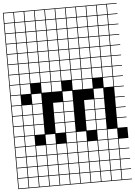

<svg xmlns="http://www.w3.org/2000/svg" viewBox="-77 -1061 1000 1424"><g transform="rotate(-5 423.0 -349.0)"><path d="M0 307.7V-1004.8H846.2V-1000H774V-927.9H846.2V-923.1H774V-851H846.2V-846.2H774V-774H846.2V-769.2H774V-697.1H846.2V-692.3H774V-620.2H846.2V-615.4H774V-543.3H846.2V-538.5H774V-466.3H846.2V-461.5H774V-389.4H846.2V-384.6H774V-312.5H846.2V-307.7H774V-235.6H846.2V-230.8H774V-158.7H846.2V-153.8H774V-81.7H846.2V0H774V72.1H846.2V76.9H774V149H846.2V153.8H774V226H846.2V230.8H774V302.9H846.2V307.7ZM697.1 -927.9H769.2V-1000H697.1ZM620.2 -927.9H692.3V-1000H620.2ZM543.3 -927.9H615.4V-1000H543.3ZM466.3 -927.9H538.5V-1000H466.3ZM389.4 -927.9H461.5V-1000H389.4ZM312.5 -927.9H384.6V-1000H312.5ZM235.6 -927.9H307.7V-1000H235.6ZM158.7 -927.9H230.8V-1000H158.7ZM81.7 -927.9H153.8V-1000H81.7ZM4.8 -927.9H76.9V-1000H4.8ZM312.5 -851H384.6V-923.1H312.5ZM466.3 -851H538.5V-923.1H466.3ZM4.8 -851H76.9V-923.1H4.8ZM389.4 -851H461.5V-923.1H389.4ZM697.1 -851H769.2V-923.1H697.1ZM543.3 -851H615.4V-923.1H543.3ZM235.6 -851H307.7V-923.1H235.6ZM81.7 -851H153.8V-923.1H81.7ZM620.2 -851H692.3V-923.1H620.2ZM158.7 -851H230.8V-923.1H158.7ZM466.3 -774H538.5V-846.2H466.3ZM4.8 -774H76.9V-846.2H4.8ZM697.1 -774H769.2V-846.2H697.1ZM389.4 -774H461.5V-846.2H389.4ZM543.3 -774H615.4V-846.2H543.3ZM312.5 -774H384.6V-846.2H312.5ZM81.7 -774H153.8V-846.2H81.7ZM235.6 -774H307.7V-846.2H235.6ZM620.2 -774H692.3V-846.2H620.2ZM158.7 -774H230.8V-846.2H158.7ZM466.3 -697.1H538.5V-769.2H466.3ZM4.8 -697.1H76.9V-769.2H4.8ZM697.1 -697.1H769.2V-769.2H697.1ZM389.4 -697.1H461.5V-769.2H389.4ZM543.3 -697.1H615.4V-769.2H543.3ZM312.5 -697.1H384.6V-769.2H312.5ZM81.7 -697.1H153.8V-769.2H81.7ZM235.6 -697.1H307.7V-769.2H235.6ZM620.2 -697.1H692.3V-769.2H620.2ZM158.7 -697.1H230.8V-769.2H158.7ZM235.6 -620.2H307.7V-692.3H235.6ZM312.5 -620.2H384.6V-692.3H312.5ZM158.7 -620.2H230.8V-692.3H158.7ZM466.3 -620.2H538.5V-692.3H466.3ZM4.8 -620.2H76.9V-692.3H4.8ZM697.1 -620.2H769.2V-692.3H697.1ZM389.4 -620.2H461.5V-692.3H389.4ZM620.2 -620.2H692.3V-692.3H620.2ZM543.3 -620.2H615.4V-692.3H543.3ZM81.7 -620.2H153.8V-692.3H81.7ZM158.7 -543.3H230.8V-615.4H158.7ZM466.3 -543.3H538.5V-615.4H466.3ZM4.8 -543.3H76.9V-615.4H4.8ZM620.2 -543.3H692.3V-615.4H620.2ZM389.4 -543.3H461.5V-615.4H389.4ZM543.3 -543.3H615.4V-615.4H543.3ZM235.6 -543.3H307.7V-615.4H235.6ZM81.7 -543.3H153.8V-615.4H81.7ZM697.1 -543.3H769.2V-615.4H697.1ZM312.5 -543.3H384.6V-615.4H312.5ZM158.7 -466.3H230.8V-538.5H158.7ZM4.8 -466.3H76.9V-538.5H4.8ZM466.3 -466.3H538.5V-538.5H466.3ZM697.1 -466.3H769.2V-538.5H697.1ZM620.2 -466.3H692.3V-538.5H620.2ZM312.5 -466.3H384.6V-538.5H312.5ZM389.4 -466.3H461.5V-538.5H389.4ZM543.3 -466.3H615.4V-538.5H543.3ZM81.7 -466.3H153.8V-538.5H81.7ZM235.6 -466.3H307.7V-538.5H235.6ZM466.3 -389.4H538.5V-461.5H466.3ZM543.3 -389.4H615.4V-461.5H543.3ZM697.1 -389.4H769.2V-461.5H697.1ZM312.5 -389.4H384.6V-461.5H312.5ZM235.6 -389.4H307.7V-461.5H235.6ZM4.8 -389.4H76.9V-461.5H4.8ZM81.7 -389.4H153.8V-461.5H81.7ZM620.2 -312.5H692.3V-384.6H620.2ZM158.7 -312.5H230.8V-384.6H158.7ZM389.4 -312.5H461.5V-384.6H389.4ZM4.8 -312.5H76.9V-384.6H4.8ZM81.7 -235.6H153.8V-307.7H81.7ZM389.4 -235.6H461.5V-307.7H389.4ZM4.8 -235.6H76.9V-307.7H4.8ZM312.5 -235.6H384.6V-307.7H312.5ZM543.3 -235.6H615.4V-307.7H543.3ZM620.2 -235.6H692.3V-307.7H620.2ZM158.7 -235.6H230.8V-307.7H158.7ZM81.7 -158.7H153.8V-230.8H81.7ZM389.4 -158.7H461.5V-230.8H389.4ZM312.5 -158.7H384.6V-230.8H312.5ZM543.3 -158.7H615.4V-230.8H543.3ZM4.8 -158.7H76.9V-230.8H4.8ZM620.2 -158.7H692.3V-230.8H620.2ZM158.7 -158.7H230.8V-230.8H158.7ZM4.8 -81.7H76.9V-153.8H4.8ZM81.7 -81.7H153.8V-153.8H81.7ZM312.5 -81.7H384.6V-153.8H312.5ZM620.2 -81.7H692.3V-153.8H620.2ZM543.3 -81.7H615.4V-153.8H543.3ZM158.7 -81.7H230.8V-153.8H158.7ZM389.4 -81.7H461.5V-153.8H389.4ZM466.3 -4.8H538.5V-76.9H466.3ZM153.8 -76.9H81.7V-4.8H153.8ZM697.1 -4.8H769.2V-76.9H697.1ZM235.6 -4.8H307.7V-76.9H235.6ZM620.2 -4.8H692.3V-76.9H620.2ZM4.8 -4.8H76.9V-76.9H4.8ZM389.4 -4.8H461.5V-76.9H389.4ZM466.3 72.1H538.5V0H466.3ZM4.8 72.1H76.9V0H4.8ZM543.3 72.1H615.4V0H543.3ZM389.4 72.1H461.5V0H389.4ZM81.7 72.1H153.8V0H81.7ZM697.1 72.1H769.2V0H697.1ZM620.2 72.1H692.3V0H620.2ZM158.7 72.1H230.8V0H158.7ZM312.5 72.1H384.6V0H312.5ZM235.6 72.1H307.7V0H235.6ZM312.5 149H384.6V76.9H312.5ZM81.7 149H153.8V76.9H81.7ZM389.4 149H461.5V76.9H389.4ZM158.7 149H230.8V76.9H158.7ZM543.3 149H615.4V76.9H543.3ZM4.8 149H76.9V76.9H4.8ZM697.1 149H769.2V76.9H697.1ZM620.2 149H692.3V76.9H620.2ZM466.3 149H538.5V76.9H466.3ZM235.6 149H307.7V76.9H235.6ZM466.3 226H538.5V153.8H466.3ZM312.5 226H384.6V153.8H312.5ZM235.6 226H307.7V153.8H235.6ZM543.3 226H615.4V153.8H543.3ZM697.1 226H769.2V153.8H697.1ZM620.2 226H692.3V153.8H620.2ZM4.8 226H76.9V153.8H4.8ZM158.7 226H230.8V153.8H158.7ZM389.4 226H461.5V153.8H389.4ZM81.7 226H153.8V153.8H81.7ZM312.5 302.9H384.6V230.8H312.5ZM235.6 302.9H307.7V230.8H235.6ZM4.8 302.9H76.9V230.8H4.8ZM697.1 302.9H769.2V230.8H697.1ZM620.2 302.9H692.3V230.8H620.2ZM389.4 302.9H461.5V230.8H389.4ZM158.7 302.9H230.8V230.8H158.7ZM466.3 302.9H538.5V230.8H466.3ZM81.7 302.9H153.8V230.8H81.7ZM543.3 302.9H615.4V230.8H543.3Z"/></g></svg>

Font: Jacquarda Bastarda 9 Charted
Style: Regular
Weight: 400
Designer: Sarah Cadigan-Fried
Version: Version 1.000; ttfautohint (v1.8.4.7-5d5b)